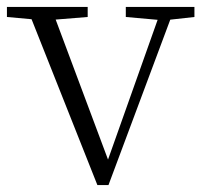

<svg xmlns="http://www.w3.org/2000/svg" viewBox="-28 -528 584 554"><path d="M253 6 49 -508H119L291 -48H276L281 -60L440 -508H477L285 6ZM-8 -479V-508H225V-479L114 -470H91ZM335 -479V-508H533V-479L452 -470H436Z"/></svg>

Font: Noto Serif SC ExtraLight
Style: Regular
Weight: 200
Designer: Ryoko NISHIZUKA 西塚涼子 (kana & ideographs); Frank Grießhammer (Latin, Greek & Cyrillic); Wenlong ZHANG 张文龙 (bopomofo); San
Foundry: Adobe
Version: Version 2.002-H1;hotconv 1.1.0;makeotfexe 2.6.0